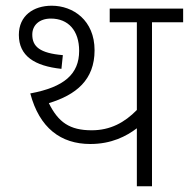

<svg xmlns="http://www.w3.org/2000/svg" viewBox="-20 -652 661 672"><path d="M512 -574H621V-622H364V-574H459V-267C416 -223 366 -196 301 -196C224 -196 184 -224 151 -291C246 -320 311 -372 311 -476C311 -581 236 -632 161 -632C97 -632 46 -597 46 -530C46 -456 101 -421 195 -411L200 -459C119 -466 93 -489 93 -531C93 -564 118 -587 158 -587C219 -587 257 -545 257 -474C257 -393 205 -347 86 -325C118 -204 193 -148 296 -148C370 -148 422 -175 459 -203V0H512Z"/></svg>

Font: Noto Sans Devanagari UI Light
Style: Regular
Weight: 300
Designer: Jelle Bosma - Monotype Design Team
Foundry: Monotype Imaging Inc.
Version: Version 2.004